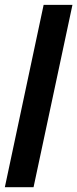

<svg xmlns="http://www.w3.org/2000/svg" viewBox="-27 -780 322 800"><path d="M-6.8 0 154.8 -759.8H274.9L112.8 0Z"/></svg>

Font: Open Sans Condensed
Style: Bold Italic
Weight: 700
Width: 3
Italic angle: -12°
Designer: Monotype Design Team
Foundry: Monotype Imaging Inc.
Version: Version 3.003; ttfautohint (v1.8.4)